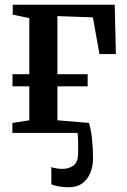

<svg xmlns="http://www.w3.org/2000/svg" viewBox="-20 -558 532 806"><path d="M269.5 228Q247 228 228.2 224.8Q209.5 221.5 195.5 216V143.5Q204 147 217.8 149Q231.5 151 242.5 151Q269.5 151 288.8 136.5Q308 122 308 84Q308 62.5 308 39.8Q308 17 305.5 0H32V-42L103 -53V-195.5H32.5V-246.5H103V-482L33.5 -496.5V-538H461.5L466.5 -331H397.5L370 -485L221 -490.5V-246.5H348V-195.5H221V-53L353.5 -42Q362 -14 366.2 24.2Q370.5 62.5 370.5 107.5Q370.5 140 359.2 167.5Q348 195 325.8 211.5Q303.5 228 269.5 228Z"/></svg>

Font: Merriweather 60pt SemiBold
Style: Regular
Weight: 600
Version: Version 2.100